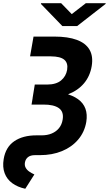

<svg xmlns="http://www.w3.org/2000/svg" viewBox="-40 -955 677 1194"><path d="M168.5 -727.5H297.9Q382.8 -727.5 438 -707Q493.2 -686.5 516.8 -645.8Q540.5 -605 530.3 -543.9Q520 -481.9 482.7 -437.3Q445.3 -392.6 383.8 -368.7Q322.3 -344.7 240.2 -344.7H162.6L176.3 -429.2H252.4Q309.1 -429.2 339.8 -454.8Q370.6 -480.5 377.4 -520.5Q384.3 -562.5 360.1 -583.3Q335.9 -604 277.3 -604.5H147ZM169.9 -386.7H243.2Q378.4 -386.2 445.1 -338.4Q511.7 -290.5 496.6 -196.8Q485.8 -133.8 446.3 -87.2Q406.7 -40.5 345.7 -15.4Q284.7 9.8 208 9.8H177.7Q149.4 9.8 134 22.2Q118.7 34.7 115.2 54.7Q111.8 73.2 119.4 87.4Q127 101.6 141.6 111.8Q156.2 122.1 173.8 129.9L117.2 218.8Q69.3 208.5 36.1 184.1Q2.9 159.7 -11.2 121.8Q-25.4 84 -17.1 34.2Q-4.9 -40 48.6 -76.7Q102.1 -113.3 186.5 -113.3H218.8Q254.4 -113.3 282 -125Q309.6 -136.7 327.1 -158.4Q344.7 -180.2 349.6 -210.9Q357.9 -259.8 326.2 -282.5Q294.4 -305.2 228.5 -304.7H156.2ZM340.3 -935.1 406.2 -867.2 493.7 -935.1H617.2L616.7 -930.7L439.9 -793H347.7L214.4 -930.7L215.3 -935.1Z"/></svg>

Font: Inter Tight
Style: Bold Italic
Weight: 700
Italic angle: -9.39999°
Designer: Rasmus Andersson
Foundry: rsms
Version: Version 3.004